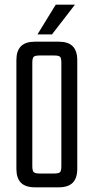

<svg xmlns="http://www.w3.org/2000/svg" viewBox="-20 -800 400 820"><path d="M242 -141V-532Q242 -552 236.5 -557.5Q231 -563 211 -563H177V-622H231Q271 -622 290.5 -602.5Q310 -583 310 -543V-141ZM242 -90V-191H310V-79Q310 -39 290.5 -19.5Q271 0 231 0H170V-59H211Q231 -59 236.5 -65Q242 -71 242 -90ZM118 -532V-140H50V-543Q50 -583 69.5 -602.5Q89 -622 129 -622H183V-563H149Q130 -563 124 -557.5Q118 -552 118 -532ZM118 -199V-90Q118 -71 124 -65Q130 -59 149 -59H180V0H129Q89 0 69.5 -19.5Q50 -39 50 -79V-199ZM140 -653 218 -780H300L202 -653Z"/></svg>

Font: Teko Variable Light
Style: Regular
Weight: 300
Designer: Manushi Parikh, Jonny Pinhorn
Foundry: Indian Type Foundry
Version: Version 3.000